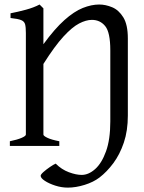

<svg xmlns="http://www.w3.org/2000/svg" viewBox="-20 -650 643 855"><path d="M282.2 185.5Q253.9 185.5 226.1 176.5Q198.2 167.5 179.7 155.3Q161.1 143.1 161.1 132.8Q161.1 127 173.8 115.7Q186.5 104.5 202.6 93.5Q218.8 82.5 228 78.6Q254.4 105 286.6 116.9Q318.8 128.9 343.8 128.9Q374.5 128.9 403.8 102.8Q433.1 76.7 452.1 23.9Q471.2 -28.8 471.2 -109.4V-425.8Q471.2 -505.9 448.5 -533.7Q425.8 -561.5 389.2 -561.5Q363.3 -561.5 332.3 -545.4Q301.3 -529.3 262.5 -487.1Q223.6 -444.8 173.3 -365.2V-50.8Q173.3 -44.9 190.9 -36.4Q208.5 -27.8 244.1 -21V0H23.9V-21Q57.1 -27.8 76.2 -36.1Q95.2 -44.4 95.2 -50.8V-502.9Q95.2 -528.8 91.8 -541.7Q88.4 -554.7 74.2 -560.5Q60.1 -566.4 26.9 -569.8V-590.8Q60.1 -597.2 95.2 -606.7Q130.4 -616.2 156.2 -629.9L173.3 -612.8V-453.1Q223.6 -522 266.8 -560.5Q310.1 -599.1 348.6 -614.5Q387.2 -629.9 421.9 -629.9Q450.2 -629.9 479.5 -617.7Q508.8 -605.5 529.1 -572.8Q549.3 -540 549.3 -479V-135.3Q549.3 -67.9 531.5 -15.1Q513.7 37.6 484.9 76.4Q456.1 115.2 422.9 140.6Q396 161.1 356.7 173.3Q317.4 185.5 282.2 185.5Z"/></svg>

Font: David Libre
Style: Regular
Weight: 400
Designer: Ismar David, J. Victor Gaultney, Annie Olsen and Meir Sadan
Foundry: Monotype Imaging Inc. & SIL International
Version: Version 1.100; ttfautohint (v1.8.4.7-5d5b)